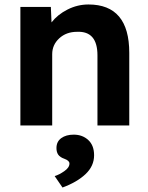

<svg xmlns="http://www.w3.org/2000/svg" viewBox="-20 -560 662 857"><path d="M71 0V-529H207L210 -460Q237 -495 281.5 -517.5Q326 -540 375 -540Q557 -540 557 -324V0H415V-313Q415 -422 324 -418Q276 -418 244.5 -389Q213 -360 213 -318V0ZM259 277 224 226Q244 220 267 204Q290 188 290 170Q290 157 268 149Q248 142 240 130.5Q232 119 232 101Q232 72 253.5 56.5Q275 41 309 41Q348 41 374 65Q400 89 400 133Q400 181 362 217Q324 253 259 277Z"/></svg>

Font: Lexend Deca SemiBold
Style: Regular
Weight: 600
Designer: Bonnie Shaver-Troup, Thomas Jockin
Foundry: Lexend
Version: Version 1.008; ttfautohint (v1.8.4.7-5d5b)